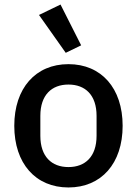

<svg xmlns="http://www.w3.org/2000/svg" viewBox="-20 -815 604 847"><path d="M270 -582 338 -615 247 -795 152 -749ZM282 12C427 12 521 -94 521 -260C521 -426 427 -532 282 -532C137 -532 43 -426 43 -260C43 -94 137 12 282 12ZM282 -78C208 -78 158 -124 158 -216V-304C158 -396 208 -442 282 -442C356 -442 406 -396 406 -304V-216C406 -124 356 -78 282 -78Z"/></svg>

Font: IBM Plex Thai Looped Medium
Style: Regular
Weight: 500
Designer: Mike Abbink, Paul van der Laan, Pieter van Rosmalen, Ben Mitchell, Mark Frömberg
Foundry: Bold Monday
Version: Version 1.0